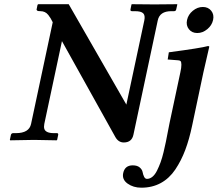

<svg xmlns="http://www.w3.org/2000/svg" viewBox="-20 -666 1036 914"><path d="M948.2 -321.3 895 -69.8Q880.9 -2.4 861.8 48.1Q842.8 98.6 814.5 140.9Q786.1 183.1 745.4 205.3Q704.6 227.5 652.8 227.5Q614.7 227.5 587.4 208Q560.1 188.5 566.4 158.2Q574.2 121.1 611.8 121.1Q633.3 121.1 645 131.1Q656.7 141.1 658.9 153.3Q661.1 165.5 666 175.5Q670.9 185.5 679.7 185.5Q693.4 185.5 705.6 175.5Q717.8 165.5 727.3 146.5Q736.8 127.4 744.4 106.7Q752 85.9 758.8 57.6Q765.6 29.3 769.8 8.3Q773.9 -12.7 779.3 -40.5Q784.7 -68.4 787.1 -80.1L838.4 -320.8Q843.8 -344.7 843.5 -357.9Q843.3 -371.1 839.8 -374.8Q836.4 -378.4 828.6 -378.9L778.3 -382.8L783.7 -417Q938 -437.5 970.2 -446.8Q972.2 -446.8 974.4 -445.8Q976.6 -444.8 976.1 -442.9Q959 -371.1 948.2 -321.3ZM879.2 -527.1Q864.7 -545.4 870.4 -571Q876 -596.7 897.9 -614.7Q919.9 -632.8 945.6 -632.8Q971.2 -632.8 985.6 -614.7Q1000 -596.7 994.4 -571Q988.8 -545.4 966.8 -527.1Q944.8 -508.8 919.2 -508.8Q893.6 -508.8 879.2 -527.1ZM667 -568.8Q671.9 -592.8 661.6 -602.8Q651.4 -612.8 622.1 -612.8H608.4Q599.6 -612.8 601.1 -621.1L606 -645L608.4 -646Q676.3 -645 715.3 -645L822.3 -646L824.2 -645L818.8 -621.1Q817.4 -613.3 809.1 -612.8H795.4Q740.2 -612.8 731 -568.8L615.2 -24.9Q607.4 12.2 569.3 12.2Q543 12.2 528.3 -15.1L274.9 -470.2L190.9 -76.2Q188 -61.5 191.2 -52Q194.3 -42.5 205.6 -37.4Q216.8 -32.2 236.8 -32.2H251Q258.8 -32.2 256.8 -22.9L252 0L249.5 2Q176.8 0 142.1 0L28.8 2L26.9 0L31.7 -22.9Q33.7 -31.7 42 -32.2H55.7Q118.7 -32.2 127.9 -76.2L231 -560.1Q224.6 -572.8 220.7 -579.3Q216.8 -585.9 209.5 -595.2Q202.1 -604.5 192.9 -608.6Q183.6 -612.8 172.4 -612.8Q166 -612.8 162.1 -613.5Q158.2 -614.3 156.5 -615.7Q154.8 -617.2 154.3 -619.4Q153.8 -621.6 154.8 -624L158.7 -643.1L162.1 -646H307.1L581.5 -168Z"/></svg>

Font: Linux Libertine Slanted
Style: Semibold Slanted
Weight: 600
Designer: Philipp H. Poll
Foundry: Philipp H. Poll
Version: Version 5.1.1